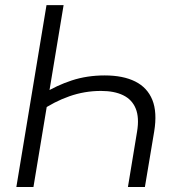

<svg xmlns="http://www.w3.org/2000/svg" viewBox="-20 -748 721 768"><path d="M398.9 -446.3Q472.2 -446.3 520.8 -422.1Q569.3 -397.9 589.4 -348.4Q609.4 -298.8 596.7 -221.7L559.6 0H491.7L528.3 -221.7Q537.6 -277.8 522.9 -313.7Q508.3 -349.6 472.9 -366.9Q437.5 -384.3 383.8 -384.3Q318.4 -384.3 257.3 -362.8Q196.3 -341.3 142.1 -303.7L153.8 -373.5Q206.1 -406.2 267.1 -426.3Q328.1 -446.3 398.9 -446.3ZM234.4 -727.5 113.8 0H45.4L166 -727.5Z"/></svg>

Font: Inter 20pt Light
Style: Italic
Weight: 300
Italic angle: -9.3988°
Version: Version 4.001;git-66647c0bb